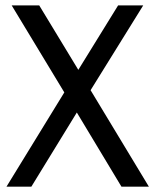

<svg xmlns="http://www.w3.org/2000/svg" viewBox="-20 -701 583 721"><path d="M436.1 0 268.5 -278.5 97.7 0H4.3L221.5 -354L23.9 -680.7H127.3L274.1 -438.7L423.5 -680.7H517.8L320.2 -362.3L539.1 0Z"/></svg>

Font: Puralecka Narrow
Style: Regular
Weight: 400
Designer: Hector Gatti, Marcela Romero, Pablo Cosgaya and Nicolas Silva
Version: Version 1.004;PS 001.004;hotconv 1.0.70;makeotf.lib2.5.58329